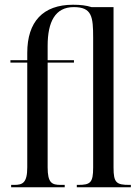

<svg xmlns="http://www.w3.org/2000/svg" viewBox="-20 -790 583 810"><path d="M27 0H253V-10H236C199 -10 181 -18 181 -84V-526H292V-536H181V-597C181 -698 213 -760 291 -760C368 -760 373 -720 373 -630V-83C373 -19 361 -10 310 -10H304V0H532V-10H526C471 -10 459 -19 459 -83V-760H366C344 -767 320 -770 288 -770C161 -770 95 -698 95 -567V-536H24V-526H95V-84C95 -18 75 -10 40 -10H27Z"/></svg>

Font: Noto Serif Display ExtraCondensed
Style: Regular
Weight: 400
Width: 2
Designer: Monotype Design Team
Foundry: Monotype Imaging Inc.
Version: Version 2.009